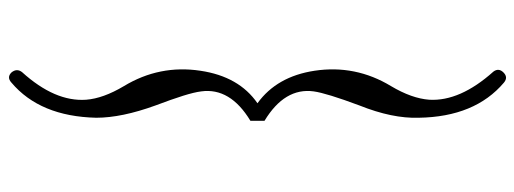

<svg xmlns="http://www.w3.org/2000/svg" viewBox="-387 -385 1171 437"><g transform="rotate(-90 198.5 -166.5)"><path d="M190 225Q186 295 254 371Q263 383 252 394Q241 405 229 395Q151 329 149 201Q147 141 177 66Q205 -9 209 -38Q218 -104 142 -150V-182Q218 -228 209 -294Q207 -310 199 -335.5Q191 -361 177 -398Q149 -475 149 -533Q152 -661 229 -726Q241 -737 252 -726Q262 -714 253 -702Q185 -627 190 -556Q193 -517 221 -470Q270 -389 256 -296Q243 -208 182 -166Q243 -122 256 -36Q270 57 221 138Q193 185 190 225Z"/></g></svg>

Font: Amiri
Style: Italic
Weight: 400
Italic angle: 10°
Designer: Khaled Hosny
Version: Version 0.113